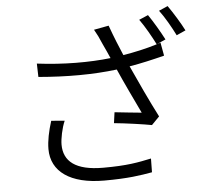

<svg xmlns="http://www.w3.org/2000/svg" viewBox="-59 -924 1118 1029"><g transform="rotate(-5 500.0 -409.0)"><path d="M205 -302C188 -248 177 -196 177 -152C177 -31 278 42 460 42C591 42 656 31 719 20L720 -54C649 -39 591 -27 461 -27C312 -27 249 -80 249 -170C249 -200 260 -258 277 -296ZM722 -800C750 -762 784 -701 804 -661C742 -642 682 -629 621 -619C599 -671 581 -714 556 -783L476 -768C491 -742 500 -724 516 -686C529 -658 540 -635 551 -609C436 -596 299 -596 155 -614L157 -542C307 -529 450 -529 579 -545C609 -476 662 -366 692 -303C657 -306 585 -314 547 -318L539 -260C602 -254 700 -240 741 -232L783 -275C739 -360 684 -479 649 -556C710 -566 775 -581 838 -597L825 -668L806 -662L853 -683C832 -724 796 -785 771 -821ZM832 -839C861 -801 893 -744 915 -700L964 -722C945 -760 907 -822 880 -860Z"/></g></svg>

Font: Genne Gothic Normal
Style: Regular
Weight: 350
Designer: Ryoko NISHIZUKA (kana & ideographs); Paul D. Hunt (Latin, Greek & Cyrillic); Wenlong ZHANG (bopomofo); Sandoll Communica
Foundry: Adobe Systems Incorporated
Version: Version 1.004;PS 1.004;hotconv 16.6.51;makeotf.lib2.5.65220